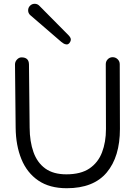

<svg xmlns="http://www.w3.org/2000/svg" viewBox="-20 -973 707 1006"><path d="M127.4 -918.9Q127.4 -933.1 137.5 -943.1Q147.5 -953.1 161.6 -953.1Q175.8 -953.1 185.5 -943.4L339.8 -787.6Q351.6 -774.9 351.1 -765.4Q350.6 -755.9 343.8 -747.6Q336.9 -739.3 327.9 -740.2Q318.8 -741.2 311.5 -746.1Q304.2 -751 301.3 -753.4L138.2 -894Q127.4 -903.8 127.4 -918.9ZM58.6 -635.7Q58.6 -649.9 69.1 -661.1Q79.6 -672.4 92.8 -672.4Q131.3 -672.4 131.8 -635.7L135.3 -304.2Q135.7 -231.4 155.3 -176.3Q174.8 -121.1 217 -90.3Q259.3 -59.6 327.6 -59.6Q403.3 -59.6 448.7 -90.3Q494.1 -121.1 514.6 -174.8Q535.2 -228.5 535.2 -296.9L534.2 -636.2V-636.7Q534.2 -651.9 544.7 -662.6Q555.2 -673.3 570.3 -673.3Q585.4 -673.3 596.4 -662.6Q607.4 -651.9 607.4 -636.7V-636.2L608.4 -297.4Q608.4 -151.9 539.3 -69.3Q470.2 13.2 329.6 13.2Q239.7 13.2 180.7 -27.1Q121.6 -67.4 92.3 -138.9Q63 -210.4 62 -303.7L58.6 -635.3Z"/></svg>

Font: Manjari
Style: Regular
Weight: 400
Designer: Santhosh Thottingal <santhosh.thottingal@gmail.com>
Foundry: SMC
Version: Version 2.000